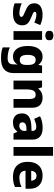

<svg xmlns="http://www.w3.org/2000/svg" viewBox="1302 -2108 1047 3690"><g transform="rotate(90 1825.0 -263.5)"><path d="M467 -166Q467 -85 410.5 -37.5Q354 10 234 10Q176 10 132.5 3Q89 -4 45 -22V-158Q93 -136 145 -124.5Q197 -113 233 -113Q271 -113 288 -123Q305 -133 305 -151Q305 -164 296.5 -174Q288 -184 262.5 -196.5Q237 -209 187 -230Q138 -251 106.5 -273Q75 -295 59.5 -325.5Q44 -356 44 -402Q44 -480 104.5 -519.5Q165 -559 265 -559Q318 -559 365 -548Q412 -537 462 -514L414 -400Q373 -418 334.5 -429Q296 -440 265 -440Q207 -440 207 -410Q207 -399 215.5 -389.5Q224 -380 248.5 -369Q273 -358 320 -338Q367 -319 400 -297.5Q433 -276 450 -245Q467 -214 467 -166Z M664 -767Q700 -767 727 -751Q754 -735 754 -689Q754 -644 727 -627.5Q700 -611 664 -611Q626 -611 599.5 -627.5Q573 -644 573 -689Q573 -735 599.5 -751Q626 -767 664 -767ZM747 -549V0H579V-549Z M1069 -559Q1123 -559 1161 -538Q1199 -517 1224 -480H1228L1241 -549H1385V1Q1385 118 1314.5 179Q1244 240 1102 240Q1040 240 990 233Q940 226 892 208V71Q943 92 992 102.5Q1041 113 1102 113Q1217 113 1217 8V-3Q1217 -17 1218.5 -35.5Q1220 -54 1222 -71H1217Q1193 -32 1155.5 -11Q1118 10 1066 10Q973 10 918.5 -64Q864 -138 864 -274Q864 -411 919.5 -485Q975 -559 1069 -559ZM1128 -426Q1035 -426 1035 -271Q1035 -194 1058.5 -157.5Q1082 -121 1130 -121Q1183 -121 1206 -152Q1229 -183 1229 -254V-275Q1229 -352 1206.5 -389Q1184 -426 1128 -426Z M1857 -559Q1944 -559 1997.5 -511.5Q2051 -464 2051 -358V0H1883V-311Q1883 -368 1864 -397Q1845 -426 1804 -426Q1743 -426 1721 -380.5Q1699 -335 1699 -250V0H1530V-549H1658L1681 -478H1689Q1715 -518 1759 -538.5Q1803 -559 1857 -559Z M2439 -560Q2546 -560 2605 -510Q2664 -460 2664 -364V0H2547L2514 -74H2510Q2475 -29 2436 -9.5Q2397 10 2329 10Q2256 10 2208 -33Q2160 -76 2160 -166Q2160 -253 2221.5 -295.5Q2283 -338 2402 -343L2496 -346V-362Q2496 -402 2475.5 -420Q2455 -438 2419 -438Q2383 -438 2344 -426.5Q2305 -415 2265 -398L2214 -510Q2259 -534 2316 -547Q2373 -560 2439 -560ZM2445 -248Q2382 -246 2357 -225.5Q2332 -205 2332 -170Q2332 -139 2350 -125Q2368 -111 2396 -111Q2438 -111 2467 -136.5Q2496 -162 2496 -206V-250Z M2975 0H2806V-760H2975Z M3356 -559Q3472 -559 3540 -495.5Q3608 -432 3608 -309V-231H3261Q3263 -177 3296 -145Q3329 -113 3390 -113Q3442 -113 3485.5 -123Q3529 -133 3575 -155V-30Q3534 -9 3488.5 0.5Q3443 10 3376 10Q3293 10 3228.5 -20Q3164 -50 3127.5 -112.5Q3091 -175 3091 -271Q3091 -368 3124 -432Q3157 -496 3216.5 -527.5Q3276 -559 3356 -559ZM3359 -442Q3320 -442 3294.5 -417.5Q3269 -393 3264 -340H3453Q3452 -383 3429 -412.5Q3406 -442 3359 -442Z"/></g></svg>

Font: Noto Sans Myanmar ExtraBold
Style: Regular
Weight: 800
Designer: Monotype Design Team
Foundry: Monotype Imaging Inc.
Version: Version 2.107; ttfautohint (v1.8.4.7-5d5b)